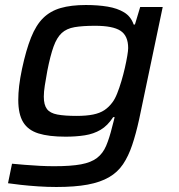

<svg xmlns="http://www.w3.org/2000/svg" viewBox="-20 -538 715 767"><path d="M205 209Q169 209 132 206.5Q95 204 63.5 200.5Q32 197 12 194L28 116Q50 118 79.5 120.5Q109 123 139.5 124.5Q170 126 196 126Q263 126 303.5 118.5Q344 111 367.5 93Q391 75 404 44.5Q417 14 428 -31Q431 -41 433.5 -52Q436 -63 438 -70H432Q410 -36 382 -19.5Q354 -3 319 2.5Q284 8 242 8Q175 8 133.5 -5Q92 -18 72.5 -50Q53 -82 53 -139Q53 -165 56.5 -195Q60 -225 68 -263Q84 -338 104 -388Q124 -438 152.5 -466Q181 -494 222.5 -506Q264 -518 323 -518Q371 -518 410 -511.5Q449 -505 476 -488.5Q503 -472 514 -440H519L540 -510H630L536 -62Q523 -3 508 41.5Q493 86 471.5 118Q450 150 415.5 170Q381 190 330 199.5Q279 209 205 209ZM286 -75Q325 -75 352 -80.5Q379 -86 397 -98Q415 -110 429 -129Q439 -142 448 -164.5Q457 -187 465 -214Q473 -241 479 -267.5Q485 -294 488.5 -315Q492 -336 492 -346Q492 -395 461.5 -415Q431 -435 360 -435Q310 -435 278 -429.5Q246 -424 226.5 -406Q207 -388 194 -352Q181 -316 169 -255Q163 -222 159 -196.5Q155 -171 155 -152Q155 -119 167.5 -102.5Q180 -86 209 -80.5Q238 -75 286 -75Z"/></svg>

Font: Saira Expanded Medium
Style: Italic
Weight: 500
Width: 7
Italic angle: -12°
Designer: Hector Gatti with collaboration of the Omnibus-Type team
Foundry: Omnibus-Type
Version: Version 1.101